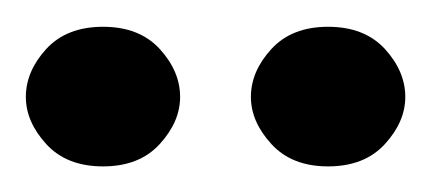

<svg xmlns="http://www.w3.org/2000/svg" viewBox="-31 -602 331 147"><path d="M47.9 -474.6Q20 -474.6 4.4 -491.7Q-11.2 -508.8 -11.2 -527.8Q-11.2 -547.4 4.4 -564.5Q20 -581.5 47.9 -581.5Q75.7 -581.5 91.3 -564.5Q106.9 -547.4 106.9 -527.8Q106.9 -508.8 91.3 -491.7Q75.7 -474.6 47.9 -474.6ZM220.2 -474.6Q192.4 -474.6 176.8 -491.7Q161.1 -508.8 161.1 -527.8Q161.1 -547.4 176.8 -564.5Q192.4 -581.5 220.2 -581.5Q248 -581.5 263.7 -564.5Q279.3 -547.4 279.3 -527.8Q279.3 -508.8 263.7 -491.7Q248 -474.6 220.2 -474.6Z"/></svg>

Font: Quaaykop
Style: Bold
Weight: 700
Designer: Tup Wanders
Foundry: Free font, DO NOT SELL
Version: Version 1.00;July 31, 2023;FontCreator 11.5.0.2430 64-bit